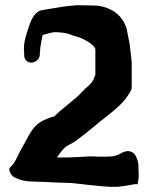

<svg xmlns="http://www.w3.org/2000/svg" viewBox="-20 -717 574 739"><path d="M16 -66C16 -53 23 -45 31 -37C56 -23 78 -18 118 -18C127 -17 136 -17 146 -17C176 -15 209 -14 245 -13C253 -13 261 -12 270 -11C317 -6 351 -1 403 2H432C445 1 457 -1 470 -3L498 -8H510C511 -20 514 -27 514 -41V-42C511 -70 519 -93 498 -124C485 -137 470 -138 454 -131H453C431 -118 420 -114 385 -114H356C345 -115 335 -115 325 -115C300 -114 277 -112 244 -111H199C211 -127 217 -138 234 -153C247 -161 266 -169 276 -178C322 -211 355 -243 403 -279C437 -307 466 -332 486 -373V-375C486 -377 487 -382 487 -388V-478L479 -548L466 -613L465 -614C448 -659 411 -687 358 -695H356C350 -695 342 -696 333 -696L276 -697L256 -695C231 -693 206 -689 184 -685C170 -682 149 -680 133 -676L132 -675C111 -665 99 -639 92 -617C83 -588 68 -554 73 -512V-504C73 -490 83 -476 100 -476C116 -476 129 -488 133 -502V-509C134 -518 135 -523 135 -533C137 -548 141 -565 144 -582C163 -587 178 -594 199 -593C223 -592 242 -589 261 -580C283 -575 302 -567 319 -556C330 -550 342 -540 347 -529V-429C339 -405 332 -395 306 -374C304 -372 300 -367 299 -366H298L297 -365C269 -332 224 -305 189 -269C177 -267 166 -261 159 -259C102 -236 94 -197 60 -140C43 -109 40 -92 19 -73L16 -70Z"/></svg>

Font: Vapor
Style: Bd
Weight: 700
Foundry: Cannot Into Space Fonts
Version: Version 0.179